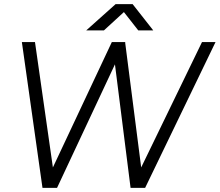

<svg xmlns="http://www.w3.org/2000/svg" viewBox="-20 -902 1055 922"><path d="M184 0 85 -700H148L234 -98L517 -700H582L581 -698L658 -98L950 -700H1015L677 0H607L532 -593L254 0ZM394 -756 535 -882H617L716 -756H644L575 -844L479 -756Z"/></svg>

Font: Figtree Light
Style: Italic
Weight: 300
Italic angle: -9.5°
Foundry: Erik Kennedy
Version: Version 2.001; ttfautohint (v1.8.4.7-5d5b);gftools[0.9.27]